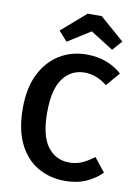

<svg xmlns="http://www.w3.org/2000/svg" viewBox="-101 -998 770 1079"><g transform="rotate(10 284.0 -459.0)"><path d="M347 15Q260 15 191 -25Q122 -65 82.5 -145.5Q43 -226 43 -347Q43 -463 83 -543Q123 -623 191.5 -664.5Q260 -706 345 -706Q465 -706 547 -633L480 -555Q419 -604 352 -604Q275 -604 228.5 -542Q182 -480 182 -347Q182 -213 229 -152Q276 -91 352 -91Q391 -91 423.5 -105Q456 -119 493 -147L555 -69Q521 -33 468 -9Q415 15 347 15ZM480 -757 350 -839 220 -757 171 -812 310 -933H390L529 -812Z"/></g></svg>

Font: Trujillo Medium
Style: Regular
Weight: 500
Designer: Fira Sans original fonts by bBox Type GmbH, Carrois Corporate GbR, & Edenspiekermann AG / Changes by Cristiano Sobral
Foundry: Fira Sans original fonts by bBox Type GmbH, Carrois Corporate GbR, & Edenspiekermann AG / Changes by Cristiano Sobral
Version: Version 4.301;October 17, 2021;FontCreator 14.0.0.2814 64-bi